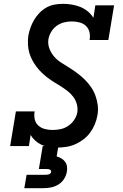

<svg xmlns="http://www.w3.org/2000/svg" viewBox="-20 -763 640 1003"><path d="M277 8Q256 8 235.5 5Q215 2 197 -6.5Q179 -15 164.5 -28Q150 -41 140 -58L131 0H33L63 -181H161Q157 -160 161.5 -140Q166 -120 180.5 -107Q195 -94 214.5 -89Q234 -84 255 -84Q276 -84 297 -88.5Q318 -93 336.5 -105.5Q355 -118 367.5 -136.5Q380 -155 384 -177Q387 -199 381 -220Q375 -241 362.5 -257.5Q350 -274 333.5 -287Q317 -300 299.5 -311Q282 -322 264 -333Q246 -344 229.5 -356.5Q213 -369 198 -383.5Q183 -398 170.5 -414.5Q158 -431 148 -450Q138 -469 132.5 -489Q127 -509 126 -531.5Q125 -554 128 -577Q132 -598 139.5 -619Q147 -640 158.5 -659.5Q170 -679 186.5 -696Q203 -713 223 -724Q243 -735 265 -739Q287 -743 308 -743Q332 -743 355.5 -739Q379 -735 400 -726.5Q421 -718 438.5 -703.5Q456 -689 468 -670L478 -735H576L546 -554H448Q452 -575 447.5 -594.5Q443 -614 429 -627.5Q415 -641 395 -646Q375 -651 355 -651Q335 -651 314.5 -646Q294 -641 276.5 -628.5Q259 -616 248 -597.5Q237 -579 233 -559Q229 -532 238.5 -508Q248 -484 264.5 -465.5Q281 -447 302.5 -434Q324 -421 345 -407.5Q366 -394 386 -379Q406 -364 423.5 -346.5Q441 -329 455.5 -308Q470 -287 478.5 -263.5Q487 -240 490.5 -214Q494 -188 489 -161Q485 -137 475.5 -114Q466 -91 451 -70.5Q436 -50 415.5 -34.5Q395 -19 372 -9Q349 1 324.5 4.5Q300 8 277 8ZM107 220 119 150H219Q223 150 227.5 149.5Q232 149 236 147.5Q240 146 243.5 142.5Q247 139 247 135Q248 131 245.5 127.5Q243 124 239.5 122.5Q236 121 232 120.5Q228 120 224 120H183L203 0H285L276 54Q289 58 300.5 64.5Q312 71 320 82Q328 93 330 107Q332 121 329 135Q326 154 314.5 172Q303 190 285 201Q267 212 247 216Q227 220 207 220Z"/></svg>

Font: Iosevka Curly Slab SmBdExObl
Style: Regular
Weight: 600
Width: 7
Italic angle: -9°
Monospace: yes
Designer: Belleve Invis
Foundry: Belleve Invis
Version: Version 11.1.0; ttfautohint (v1.8.3)